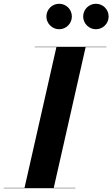

<svg xmlns="http://www.w3.org/2000/svg" viewBox="-62 -998 596 1018"><path d="M379 -910.5C379 -873.5 409.5 -843 446.5 -843C484 -843 514 -873.5 514 -910.5C514 -948 484 -978 446.5 -978C409.5 -978 379 -948 379 -910.5ZM184 -910.5C184 -873.5 214.5 -843 251.5 -843C289 -843 319 -873.5 319 -910.5C319 -948 289 -978 251.5 -978C214.5 -978 184 -948 184 -910.5ZM-42.5 -2V0H337.5V-2H223L392 -748H502.5V-750H122.5V-748H237L68 -2Z"/></svg>

Font: Bodoni* 96pt
Style: Bold Italic
Weight: 700
Italic angle: -13°
Version: Version 2.3